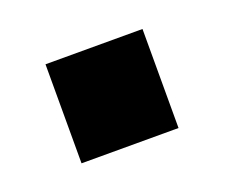

<svg xmlns="http://www.w3.org/2000/svg" viewBox="-43 -408 302 258"><g transform="rotate(-20 107.5 -279.0)"><path d="M38.1 -349.6H176.8V-208H38.1Z"/></g></svg>

Font: Altinn-DIN
Style: DIN-Bold
Weight: 700
Designer: Charles Nix
Foundry: Altinn
Version: Version 2.00